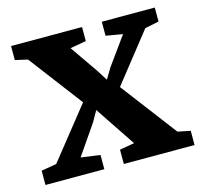

<svg xmlns="http://www.w3.org/2000/svg" viewBox="-86 -647 784 742"><g transform="rotate(-15 306.5 -276.5)"><path d="M69 -67.5 231 -271 68.5 -485.5 18.5 -497V-553H302.5V-497L238.5 -485.5L315.5 -374.5L342.5 -331.5L368 -374L448.5 -485.5L381.5 -497V-553H593.5V-497L537.5 -485.5L384 -291L554 -67L604.5 -57V0H321.5V-57L380.5 -67.5L302.5 -184L272.5 -229L247.5 -185L166.5 -67.5L243.5 -57V0H8V-57Z"/></g></svg>

Font: Merriweather 24pt
Style: Bold
Weight: 700
Designer: Eben Sorkin
Foundry: Eben Sorkin
Version: Version 2.100